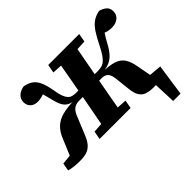

<svg xmlns="http://www.w3.org/2000/svg" viewBox="-193 -953 1419 1419"><g transform="rotate(-45 516.5 -243.0)"><path d="M844 0 839 -77 1007 -62 971 186H894L885 -37L916 0ZM92 13Q63 13 34.5 10Q6 7 -18 0L-7 -61L143 -76L54 -35L119 -190Q141 -246 174.5 -277Q208 -308 258 -321Q308 -334 381 -335L386 -332Q361 -333 342.5 -340Q324 -347 310 -360.5Q296 -374 286.5 -395.5Q277 -417 270 -446Q263 -473 258 -493Q253 -513 248.5 -528Q244 -543 238 -556L292 -548Q281 -542 263 -535Q245 -528 224.5 -522.5Q204 -517 184 -517Q148 -517 127 -536.5Q106 -556 105 -587Q105 -622 127.5 -643.5Q150 -665 188 -672Q228 -665 254.5 -647Q281 -629 298 -592.5Q315 -556 326 -492Q332 -452 341 -427Q350 -402 362 -388Q374 -374 390 -369Q406 -364 426 -364H533L524 -307H404Q385 -307 370.5 -302Q356 -297 345.5 -288Q335 -279 326 -264.5Q317 -250 310 -231L256 -99Q238 -54 216 -29.5Q194 -5 164.5 4Q135 13 92 13ZM311 0 323 -65 457 -73H516L647 -65L635 0ZM385 0 452 -356Q466 -430 479 -505Q492 -580 505 -655H678L612 -299Q598 -224 584.5 -149Q571 -74 558 0ZM552 -582 417 -589 429 -655H753L741 -589L610 -582ZM862 13Q820 13 791 2.5Q762 -8 746 -35Q730 -62 725 -110L711 -235Q708 -260 699.5 -276Q691 -292 676 -299.5Q661 -307 639 -307H531L542 -364H653Q678 -364 697 -369Q716 -374 732 -388Q748 -402 763.5 -425.5Q779 -449 797 -484Q827 -546 852.5 -584.5Q878 -623 907 -643.5Q936 -664 977 -672Q1007 -665 1029 -647Q1051 -629 1051 -595Q1051 -560 1025 -538.5Q999 -517 959 -517Q923 -517 896.5 -528Q870 -539 858 -548L913 -556Q901 -541 891 -526.5Q881 -512 870 -493.5Q859 -475 844 -447Q828 -418 811 -397Q794 -376 774 -362Q754 -348 728.5 -340.5Q703 -333 671 -331L673 -335Q747 -334 791 -319.5Q835 -305 857.5 -271Q880 -237 890 -176L916 -36L814 -76L981 -61L969 0Q947 6 920 9.5Q893 13 862 13Z"/></g></svg>

Font: Source Serif 4 ExtraBold
Style: Italic
Weight: 800
Italic angle: -12°
Designer: Frank Grießhammer
Foundry: Adobe Systems Incorporated
Version: Version 4.004;hotconv 1.0.116;makeotfexe 2.5.65601